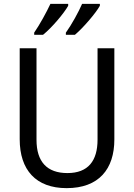

<svg xmlns="http://www.w3.org/2000/svg" viewBox="-20 -964 694 994"><path d="M497 -934V-944H405C388 -904 350 -835 321 -795V-784H368C410 -819 476 -896 497 -934ZM333 -934V-944H241C222 -903 186 -837 157 -795V-784H203C249 -821 311 -895 333 -934ZM572 -242V-714H485V-241C485 -132 437 -68 329 -68C223 -68 169 -127 169 -240V-714H82V-243C82 -84 166 10 325 10C492 10 572 -89 572 -242Z"/></svg>

Font: Noto Sans Gurmukhi SemiCondensed
Style: Regular
Weight: 400
Width: 4
Designer: Jelle Bosma - Monotype Design Team
Foundry: Monotype Imaging Inc.
Version: Version 2.004